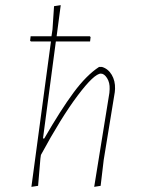

<svg xmlns="http://www.w3.org/2000/svg" viewBox="-20 -722 555 746"><path d="M376 -462Q400 -455 414 -431.5Q428 -408 427 -377L426 -364L383 -101L371 0L346 4L405 -361L406 -376Q407 -401 396 -418.5Q385 -436 372 -436Q346 -436 282 -351Q218 -266 139 -120L137 -106L128 0L102 4L178 -561H100L97 -564L99 -581H180L184 -608L190 -698L216 -702L200 -581H329L332 -578L330 -561H197L147 -184H152Q216 -295 266 -362.5Q316 -430 365 -462Z"/></svg>

Font: Alegreya Sans Thin
Style: Italic
Weight: 100
Italic angle: -7°
Designer: Juan Pablo del Peral
Foundry: Huerta Tipografica
Version: Version 2.007